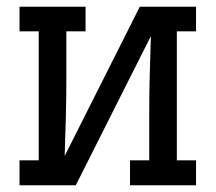

<svg xmlns="http://www.w3.org/2000/svg" viewBox="-20 -550 640 570"><path d="M38 0V-74H95V-457H38V-530H234V-457H177V-318Q177 -260 175.5 -202.5Q174 -145 172 -87L395 -530H562V-457H505V-74H562V0H366V-74H423V-212Q423 -270 424.5 -327.5Q426 -385 428 -443L205 0Z"/></svg>

Font: Iosevka Curly Slab Extended
Style: Regular
Weight: 400
Width: 7
Monospace: yes
Designer: Belleve Invis
Foundry: Belleve Invis
Version: Version 11.1.0; ttfautohint (v1.8.3)